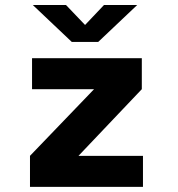

<svg xmlns="http://www.w3.org/2000/svg" viewBox="-20 -726 690 746"><path d="M96.5 0V-120.5L345.5 -379.5H104.5V-500H531V-379.5L285 -120.5H535.5V0ZM107.5 -706.5H236.5L310.5 -629L384 -706.5H513L361.5 -563H259Z"/></svg>

Font: Trispace Thin
Style: Bold
Weight: 700
Version: Version 1.210